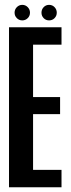

<svg xmlns="http://www.w3.org/2000/svg" viewBox="-20 -790 300 810"><path d="M18 0H239.5V-73.5H119.5V-308.5H233.5V-380.5H119.5V-601.5H239.5V-675H18ZM74 -704Q87.5 -704 97 -713.5Q106.5 -723 106.5 -736.5Q106.5 -750 97 -759.8Q87.5 -769.5 74 -769.5Q60.5 -769.5 51 -759.8Q41.5 -750 41.5 -736.5Q41.5 -723 51 -713.5Q60.5 -704 74 -704ZM187 -704Q201 -704 210.2 -713.5Q219.5 -723 219.5 -736.5Q219.5 -750 210.2 -759.8Q201 -769.5 187 -769.5Q173.5 -769.5 164.2 -759.8Q155 -750 155 -736.5Q155 -723 164.2 -713.5Q173.5 -704 187 -704Z"/></svg>

Font: Anybody ExtraCondensed Medium
Style: Regular
Weight: 500
Width: 2
Version: Version 1.113;gftools[0.9.25]